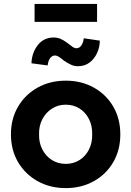

<svg xmlns="http://www.w3.org/2000/svg" viewBox="-20 -953 673 983"><path d="M36 -265Q36 -345 72.5 -407Q109 -469 172.5 -504.5Q236 -540 317 -540Q397 -540 460.5 -504.5Q524 -469 560 -407Q596 -345 596 -265Q596 -185 560 -123Q524 -61 460.5 -25.5Q397 10 317 10Q236 10 172.5 -25.5Q109 -61 72.5 -123Q36 -185 36 -265ZM452 -265Q453 -309 435.5 -343.5Q418 -378 387 -397.5Q356 -417 317 -417Q277 -417 246 -397Q215 -377 197 -343Q179 -309 180 -265Q179 -222 197 -187.5Q215 -153 246 -133.5Q277 -114 317 -114Q356 -114 387 -133.5Q418 -153 435.5 -187.5Q453 -222 452 -265ZM308 -642Q290 -657 280 -663Q270 -669 262 -669Q248 -669 237.5 -656.5Q227 -644 224 -618L141 -629Q143 -683 173.5 -722Q204 -761 255 -761Q273 -761 289 -754.5Q305 -748 325 -733Q340 -721 351 -713.5Q362 -706 372 -706Q386 -706 396 -719.5Q406 -733 409 -757L491 -745Q491 -711 476.5 -680.5Q462 -650 437.5 -632Q413 -614 379 -614Q361 -614 345 -621Q329 -628 308 -642ZM157 -841V-933H477V-841Z"/></svg>

Font: Mach SemiBold
Style: Regular
Weight: 600
Version: Version 1.002